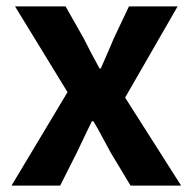

<svg xmlns="http://www.w3.org/2000/svg" viewBox="-20 -580 602 600"><path d="M16 0H168L220 -103C236 -136 251 -169 267 -201H272C277 -193 281 -185 286 -177L313 -127C317 -119 322 -111 326 -103L388 0H546L371 -275L535 -560H383L336 -461C323 -429 308 -397 295 -366H291C274 -397 257 -429 241 -461L185 -560H27L191 -292Z"/></svg>

Font: DAIFUKU Sans JP
Style: Bold
Weight: 700
Designer: Original font ‘Source Han Sans JP’ : Ryoko NISHIZUKA  (kana, bopomofo & ideographs); Paul D. Hunt (Latin, Greek & Cyrill
Foundry: Daifuku
Version: Version 1.001